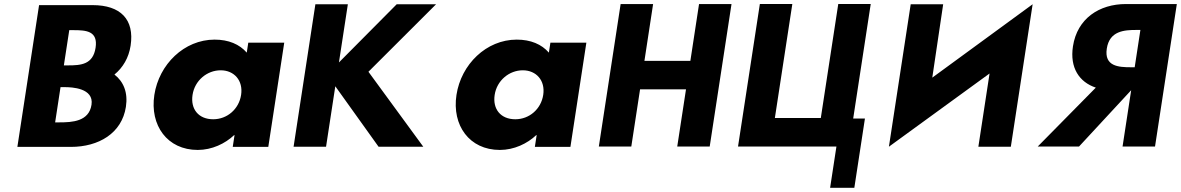

<svg xmlns="http://www.w3.org/2000/svg" viewBox="-20 -723 5812 945"><path d="M294.3 -401.2 320.9 -574.6H341.3C405 -574.6 463 -570.3 450.4 -487.9C437.8 -405.5 378.5 -401.2 314.7 -401.2ZM277.9 -294.1H298.3C333.2 -294.1 443 -289.8 430.4 -207.4C417.8 -125 335.5 -120.7 271.8 -120.7H251.4ZM543.3 -356.1C585 -390.1 613.7 -438.6 622.8 -498.1C642.7 -628.1 572.6 -697.8 435.8 -697.8H172.3L65.5 0H329C465.8 0 579.8 -67.1 599.7 -197.2C610.5 -267.8 588.1 -321.3 543.3 -356.1Z M927.7 -256C938.5 -327 999.2 -377 1066.2 -377C1132.2 -377 1177.5 -327 1166.7 -256C1156 -186 1098.3 -136 1029.3 -136C957.3 -136 917 -186 927.7 -256ZM739.7 -256C716.7 -106 803.2 15 953.2 15C1023.2 15 1087.9 -16 1132.4 -58H1134.4L1125.5 0H1300.5L1379 -513H1202L1194.5 -464C1158.8 -505 1105.3 -528 1036.3 -528C886.3 -528 762.6 -406 739.7 -256Z M2063.3 -0.9 1793.4 -369.8 2126.4 -702.1H1932.6L1648.2 -415.7L1692.1 -702.1H1532.3L1425 -0.9H1584.8L1630.3 -298.4L1843.2 -0.9Z M2414.7 -256C2425.5 -327 2486.2 -377 2553.2 -377C2619.2 -377 2664.5 -327 2653.7 -256C2643 -186 2585.3 -136 2516.3 -136C2444.3 -136 2404 -186 2414.7 -256ZM2226.7 -256C2203.7 -106 2290.2 15 2440.2 15C2510.2 15 2574.9 -16 2619.4 -58H2621.4L2612.5 0H2787.5L2866 -513H2689L2681.5 -464C2645.8 -505 2592.3 -528 2523.3 -528C2373.3 -528 2249.6 -406 2226.7 -256Z M3130.3 -283.2H3356.4L3313.3 -1.9H3473.1L3580.4 -703.1H3420.6L3377.9 -423.5H3151.8L3194.5 -703.1H3034.7L2927.4 -1.9H3087.2Z M4019.9 -142.2H3793.8L3879.7 -703.2H3719.9L3612.5 -1.9H4096.8L4065.7 201.4H4184.9L4237.1 -139.6H4179.3L4265.6 -703.2H4105.8Z M4955.2 -0.9 5062.5 -702.1 4568.6 -340.9 4622.2 -702.1H4462.4L4355.1 -0.9L4850.5 -361.3L4795.4 -0.9Z M5564.8 -392H5546.1C5485.7 -392 5414.1 -396.3 5427.5 -483.8C5440.9 -571.4 5513.8 -575.6 5574.2 -575.6H5592.9ZM5772.2 -703.1H5521.4C5391.4 -703.1 5282 -632.6 5260.9 -494.9C5244.8 -389.5 5291.8 -318.9 5373.5 -291.7L5087.7 -1.9H5290.9L5547.5 -279L5505.1 -1.9H5664.9Z"/></svg>

Font: Sztylet
Style: BdObl
Weight: 700
Foundry: Cannot Into Space Fonts, PlusOne Fonts
Version: Version 0.12